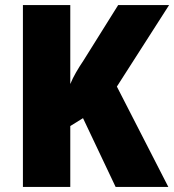

<svg xmlns="http://www.w3.org/2000/svg" viewBox="-20 -734 684 754"><path d="M641 0H434L306 -270L256 -239V0H70V-714H256V-404Q265 -426 278.5 -449.5Q292 -473 307 -495L444 -714H644L439 -394Z"/></svg>

Font: Noto Sans Myanmar SemiCondensed Black
Style: Regular
Weight: 900
Width: 4
Designer: Monotype Design Team
Foundry: Monotype Imaging Inc.
Version: Version 2.107; ttfautohint (v1.8.4.7-5d5b)